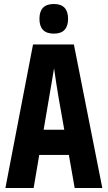

<svg xmlns="http://www.w3.org/2000/svg" viewBox="-20 -939 540 959"><path d="M320 -845Q320 -919 249 -919Q177 -919 177 -845Q177 -771 249 -771Q320 -771 320 -845ZM226 -456Q231 -485 238 -526Q245 -567 250 -598Q254 -567 260.5 -526.5Q267 -486 272 -455L301 -291H198ZM353 0H491L349 -717H145L7 0H148L176 -165H324Z"/></svg>

Font: Noto Sans Mono UI Condensed ExtraBold
Style: Regular
Weight: 800
Width: 3
Designer: Monotype Design team
Foundry: Monotype Imaging Inc.
Version: 1.000